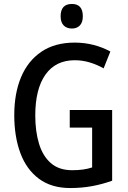

<svg xmlns="http://www.w3.org/2000/svg" viewBox="-20 -939 646 969"><path d="M332 -384H546V-27Q496 -9 444 0.5Q392 10 334 10Q240 10 177 -36.5Q114 -83 83 -166Q52 -249 52 -358Q52 -468 86.5 -550Q121 -632 189 -678Q257 -724 357 -724Q407 -724 453 -712Q499 -700 537 -679L503 -594Q469 -613 432.5 -624Q396 -635 357 -635Q261 -635 209.5 -562.5Q158 -490 158 -356Q158 -276 177 -213.5Q196 -151 237 -115.5Q278 -80 344 -80Q375 -80 399.5 -83.5Q424 -87 445 -94V-295H332ZM343 -919Q398 -919 398 -857Q398 -826 383 -810.5Q368 -795 343 -795Q317 -795 301.5 -810.5Q286 -826 286 -857Q286 -919 343 -919Z"/></svg>

Font: Noto Sans Arabic UI Cn Md
Style: Regular
Weight: 500
Width: 3
Designer: Monotype Design Team, Nadine Chahine and Nizar Qandah
Foundry: Monotype Imaging Inc.
Version: Version 2.010; ttfautohint (v1.8.4.7-5d5b)